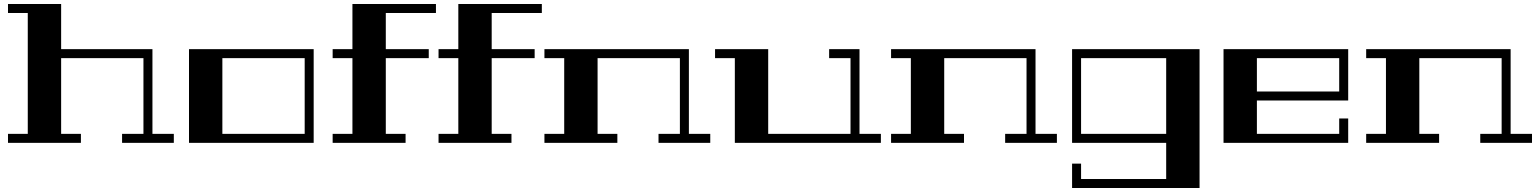

<svg xmlns="http://www.w3.org/2000/svg" viewBox="-20 -715 7704 961"><path d="M850 -45V0H591V-45H698V-424H286V-45H385V0H20V-45H119V-650H20V-695H286V-469H743V-45Z M1550 0H926V-469H1550ZM1505 -424H1093V-45H1505Z M1911 -650V-469H2126V-424H1911V-45H2010V0H1645V-45H1744V-424H1645V-469H1744V-695H2162V-650Z M2441 -650V-469H2656V-424H2441V-45H2540V0H2175V-45H2274V-424H2175V-469H2274V-695H2692V-650Z M2705 -469H3428V-45H3535V0H3276V-45H3383V-424H2971V-45H3070V0H2705V-45H2804V-424H2705Z M4389 -45V0H3658V-424H3559V-469H3825V-45H4237V-424H4130V-469H4282V-45Z M4440 -469H5163V-45H5270V0H5011V-45H5118V-424H4706V-45H4805V0H4440V-45H4539V-424H4440Z M5984 226H5346V104H5391V181H5817V0H5346V-469H5984ZM5817 -424H5391V-45H5817Z M6104 -469H6728V-212H6271V-45H6683V-122H6728V0H6104ZM6271 -424V-257H6683V-424Z M6818 -469H7541V-45H7648V0H7389V-45H7496V-424H7084V-45H7183V0H6818V-45H6917V-424H6818Z"/></svg>

Font: Geostar Fill
Style: Regular
Weight: 400
Designer: Joe Prince
Foundry: Joe Prince
Version: Version 1.002